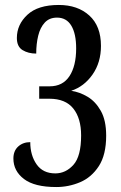

<svg xmlns="http://www.w3.org/2000/svg" viewBox="-20 -744 486 774"><path d="M207 10Q119 10 76.5 -22.5Q34 -55 34 -105Q34 -136 53.5 -153.5Q73 -171 102 -171Q102 -118 127.5 -81.5Q153 -45 203 -45Q245 -45 276 -79.5Q307 -114 307 -198Q307 -267 275.5 -306.5Q244 -346 179 -346H138V-396H180Q233 -396 260 -437Q287 -478 287 -549Q287 -608 267.5 -640.5Q248 -673 210 -673Q179 -673 160.5 -653Q142 -633 134 -600Q126 -567 126 -528Q94 -528 71 -542Q48 -556 48 -591Q48 -645 90.5 -684.5Q133 -724 217 -724Q293 -724 340 -681.5Q387 -639 387 -559Q387 -492 353 -443.5Q319 -395 267 -378Q301 -373 333 -354Q365 -335 386.5 -297Q408 -259 408 -197Q408 -120 378.5 -74.5Q349 -29 303 -9.5Q257 10 207 10Z"/></svg>

Font: Noto Serif Thai ExtraCondensed Medium
Style: Regular
Weight: 500
Width: 2
Designer: Monotype Design Team
Foundry: Monotype Imaging Inc.
Version: Version 2.002; ttfautohint (v1.8.4.7-5d5b)